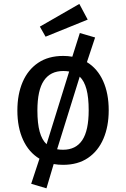

<svg xmlns="http://www.w3.org/2000/svg" viewBox="-20 -844 655 998"><path d="M308.7 -553.3Q333.3 -553.3 355.9 -549.2L394.9 -672.3L474.4 -649.2L431.8 -521Q486.7 -487.7 515.9 -423.1Q545.1 -358.5 545.1 -270.8Q545.1 -187.2 517.7 -123.1Q490.3 -59 437.4 -23.1Q384.6 12.8 307.7 12.8Q282.6 12.8 259 8.7L221.5 134.9L142.1 111.3L185.1 -19Q129.7 -52.3 100 -116.9Q70.3 -181.5 70.3 -269.7Q70.3 -353.8 97.7 -417.7Q125.1 -481.5 178.2 -517.4Q231.3 -553.3 308.7 -553.3ZM308.7 -474.9Q242.1 -474.9 208.2 -425.1Q174.4 -375.4 174.4 -269.7Q174.4 -202.6 186.2 -159.7Q197.9 -116.9 222.1 -94.4L339.5 -472.3Q325.1 -474.9 308.7 -474.9ZM441 -270.8Q441 -337.4 429.5 -380.3Q417.9 -423.1 394.4 -445.6L276.9 -68.2Q291.3 -65.6 307.7 -65.6Q374.4 -65.6 407.7 -115.6Q441 -165.6 441 -270.8ZM392.3 -823.6 435.9 -742.1 216.9 -653.3 187.2 -705.6Z"/></svg>

Font: Fira Code Retina
Style: Regular
Weight: 450
Monospace: yes
Designer: Carrois Corporate, Edenspiekermann AG, Nikita Prokopov
Foundry: Carrois Corporate, Edenspiekermann AG, Nikita Prokopov
Version: Version 6.002